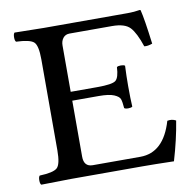

<svg xmlns="http://www.w3.org/2000/svg" viewBox="-72 -691 784 767"><g transform="rotate(-10 320.0 -307.5)"><path d="M323 -343Q384 -343 398 -354.5Q412 -366 414 -408Q418 -412 430 -412Q442 -412 447 -408Q445 -366 445 -326Q445 -274 447 -242Q442 -238 430 -238Q418 -238 414 -242Q412 -268 408 -279Q404 -290 384 -298.5Q364 -307 323 -307H215V-80Q215 -39 251 -39H444Q539 -39 575 -162Q594 -166 610 -157Q598 -82 573 2Q493 0 445 0H155Q84 1 35 2Q30 -2 30 -16Q30 -30 35 -35Q90 -37 106 -51Q122 -65 122 -122V-491Q122 -548 106 -562Q90 -576 35 -578Q30 -582 30 -596Q30 -610 35 -615L154 -613H494Q520 -613 543 -617Q547 -617 547 -614Q556 -579 569 -476Q550 -469 536 -471Q517 -528 496 -550.5Q475 -573 423 -573H251Q234 -573 224.5 -561Q215 -549 215 -531V-343Z"/></g></svg>

Font: Linux Libertine Mono O
Style: Mono
Weight: 400
Designer: Philipp H. Poll
Foundry: Philipp H. Poll
Version: Version 5.1.7